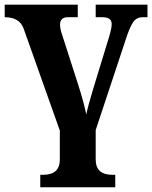

<svg xmlns="http://www.w3.org/2000/svg" viewBox="-20 -556 646 815"><path d="M163.1 186Q233.9 186 233.9 121.1V-2L80.1 -435.1Q63 -482.9 0 -482.9V-536.1H310.1V-482.9H268.1Q234.9 -482.9 234.9 -451.2Q234.9 -433.6 244.1 -407.2L311 -199.2Q336.9 -118.2 346.2 -69.8Q352.5 -102.5 375 -176.8L442.9 -398.9Q454.1 -435.5 454.1 -454.1Q454.1 -482.9 415 -482.9H386.2V-536.1H606V-482.9H585.9Q564.5 -482.9 551.3 -469.7Q538.1 -456.5 521 -410.2L386.2 -3.9V121.1Q386.2 186 457 186H469.2V238.8H150.9V186Z"/></svg>

Font: Droids
Style: b
Weight: 700
Foundry: Ascender Corporation
Version: Version 1.00 build 113